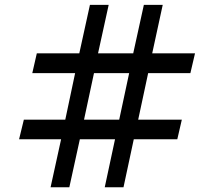

<svg xmlns="http://www.w3.org/2000/svg" viewBox="-20 -790 903 810"><path d="M237.8 -202.6H60.5L80.6 -285.2H255.4L296.9 -481.4H116.2L135.3 -564.9H314.5L359.4 -769.5H438.5L393.6 -564.9H542L586.9 -769.5H666.5L622.1 -564.9H802.7L783.2 -481.4H605L563 -285.2H747.1L728 -202.6H544.4L501 0H421.9L465.3 -202.6H316.9L272.5 0H193.4ZM376.5 -481.4 334.5 -285.2H482.9L524.9 -481.4Z"/></svg>

Font: Pinar SemiBold
Style: Regular
Weight: 600
Designer: Amin Abedi
Version: Version 3.000